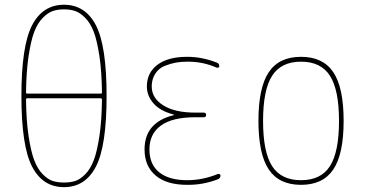

<svg xmlns="http://www.w3.org/2000/svg" viewBox="-20 -770 1540 810"><path d="M94.7 -355.5Q89.8 -355.5 89.8 -349.6Q90.8 -260.7 100.6 -195.8Q110.4 -130.9 124.5 -93.8Q138.7 -56.6 160.6 -34.7Q182.6 -12.7 203.1 -6.3Q223.6 0 250 0Q276.4 0 296.9 -6.3Q317.4 -12.7 339.4 -34.7Q361.3 -56.6 375.5 -93.8Q389.6 -130.9 399.4 -195.8Q409.2 -260.7 410.2 -349.6Q410.2 -354.5 405.3 -355.5ZM89.8 -379.9Q89.8 -375 94.7 -375H405.3Q410.2 -375 410.2 -379.9Q409.2 -468.8 399.4 -533.7Q389.6 -598.6 375.5 -635.7Q361.3 -672.9 339.4 -694.8Q317.4 -716.8 296.9 -723.6Q276.4 -730.5 250 -730.5Q223.6 -730.5 203.1 -723.6Q182.6 -716.8 160.6 -694.8Q138.7 -672.9 124.5 -635.7Q110.4 -598.6 100.6 -533.7Q90.8 -468.8 89.8 -379.9ZM384.8 -67.4Q339.8 19.5 250 19.5Q160.2 19.5 115.2 -67.4Q70.3 -154.3 70.3 -365.2Q70.3 -576.2 115.2 -663.1Q160.2 -750 250 -750Q339.8 -750 384.8 -663.1Q429.7 -576.2 429.7 -365.2Q429.7 -154.3 384.8 -67.4Z M712.9 -284.2Q713.9 -284.2 713.9 -285.2Q713.9 -287.1 711.9 -287.1Q655.3 -301.8 627.4 -334Q599.6 -366.2 599.6 -405.3Q599.6 -462.9 644 -496.6Q688.5 -530.3 769.5 -530.3Q833 -530.3 894.5 -505.9Q904.3 -502.9 905.3 -491.2Q905.3 -487.3 902.3 -485.4Q899.4 -483.4 894.5 -484.4Q835 -510.7 769.5 -509.8Q744.1 -509.8 722.2 -505.9Q700.2 -502 675.3 -492.2Q650.4 -482.4 635.3 -459.5Q620.1 -436.5 620.1 -405.3Q620.1 -356.4 668.5 -325.7Q716.8 -294.9 804.7 -294.9H839.8Q849.6 -294.9 849.6 -285.2Q849.6 -275.4 839.8 -275.4H804.7Q707 -275.4 658.7 -240.2Q610.4 -205.1 610.4 -139.6Q610.4 -76.2 651.9 -43Q693.4 -9.8 769.5 -9.8Q835 -9.8 899.4 -36.1Q903.3 -37.1 906.7 -35.2Q910.2 -33.2 910.2 -29.3Q910.2 -18.6 899.4 -13.7Q835.9 10.7 769.5 9.8Q682.6 9.8 636.2 -29.8Q589.8 -69.3 589.8 -139.6Q589.8 -253.9 712.9 -284.2Z M1372.1 -450.2Q1334 -509.8 1250 -509.8Q1166 -509.8 1127.9 -450.2Q1089.8 -390.6 1089.8 -259.8Q1089.8 -128.9 1127.9 -69.3Q1166 -9.8 1250 -9.8Q1334 -9.8 1372.1 -69.3Q1410.2 -128.9 1410.2 -259.8Q1410.2 -390.6 1372.1 -450.2ZM1386.2 -55.2Q1342.8 9.8 1250 9.8Q1157.2 9.8 1113.8 -55.2Q1070.3 -120.1 1070.3 -260.3Q1070.3 -400.4 1113.8 -465.3Q1157.2 -530.3 1250 -530.3Q1342.8 -530.3 1386.2 -465.3Q1429.7 -400.4 1429.7 -260.3Q1429.7 -120.1 1386.2 -55.2Z"/></svg>

Font: Rounded Mgen+ 1mn thin
Style: Regular
Weight: 100
Designer: [Source Han Sans]
Ryoko NISHIZUKA  (kana & ideographs); Paul D. Hunt (Latin, Greek & Cyrillic); Wenlong ZHANG  (bopomofo
Version: Version 1.059.20150602